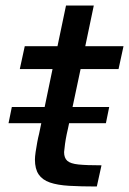

<svg xmlns="http://www.w3.org/2000/svg" viewBox="-20 -678 469 698"><path d="M11 -230 23 -289H377L365 -230ZM332 0Q274 0 231.5 -2.5Q189 -5 161.5 -14.5Q134 -24 120.5 -44Q107 -64 107 -98Q107 -108 109.5 -125.5Q112 -143 115.5 -161.5Q119 -180 122 -191L171 -427H52L70 -510H189L220 -658H321L290 -510H429L411 -427H273L227 -210Q222 -189 219 -171.5Q216 -154 215 -142.5Q214 -131 213 -125Q213 -104 224.5 -93.5Q236 -83 265.5 -80Q295 -77 349 -77Z"/></svg>

Font: Saira Expanded Medium
Style: Italic
Weight: 500
Width: 7
Italic angle: -12°
Designer: Hector Gatti with collaboration of the Omnibus-Type team
Foundry: Omnibus-Type
Version: Version 1.101